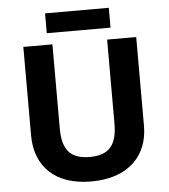

<svg xmlns="http://www.w3.org/2000/svg" viewBox="-59 -930 874 993"><g transform="rotate(-5 378.0 -433.5)"><path d="M543 -877H212V-774H543ZM671 -252V-714H520V-278C520 -167 478 -117 379 -117C284 -117 236 -159 236 -277V-714H85V-254C85 -95 186 10 375 10C574 10 671 -104 671 -252Z"/></g></svg>

Font: Noto Sans Adlam
Style: Bold
Weight: 700
Designer: Mark Jamra, Neil Patel
Foundry: JamraPatel LLC
Version: Version 3.001